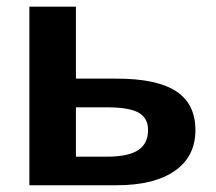

<svg xmlns="http://www.w3.org/2000/svg" viewBox="-20 -548 640 568"><path d="M325.2 -315.4Q443.8 -315.4 501 -278.1Q558.1 -240.7 558.1 -163.1Q558.1 -85 497.1 -42.5Q436 0 325.7 0H66.9V-528.3H204.6V-315.4ZM204.6 -84.5H295.9Q358.4 -84.5 388.2 -103.5Q418 -122.6 418 -163.1Q418 -199.2 389.9 -214.8Q361.8 -230.5 296.4 -230.5H204.6Z"/></svg>

Font: Liberation Mono
Style: Bold
Weight: 700
Monospace: yes
Designer: Steve Matteson
Foundry: Ascender Corporation
Version: Version 2.1.5